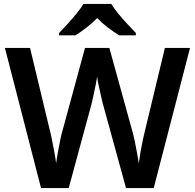

<svg xmlns="http://www.w3.org/2000/svg" viewBox="-20 -958 993 978"><path d="M948 -714 763 0H622L509 -411Q503 -431 496 -462.5Q489 -494 482.5 -523.5Q476 -553 475 -568Q473 -553 467 -523.5Q461 -494 454 -462Q447 -430 441 -409L330 0H189L5 -714H133L231 -306Q238 -280 244.5 -247.5Q251 -215 257 -182.5Q263 -150 266 -126Q269 -151 275 -183.5Q281 -216 287.5 -248Q294 -280 301 -302L413 -714H537L651 -301Q658 -278 665 -246Q672 -214 677.5 -182Q683 -150 687 -126Q690 -150 695.5 -182.5Q701 -215 708 -247.5Q715 -280 722 -307L820 -714ZM547 -938Q560 -916 582.5 -888.5Q605 -861 629.5 -835Q654 -809 672 -790V-778H587Q561 -794 531 -816.5Q501 -839 475 -866Q449 -839 420 -817Q391 -795 365 -778H281V-790Q300 -809 323.5 -835Q347 -861 369.5 -888.5Q392 -916 405 -938Z"/></svg>

Font: Noto Sans Medefaidrin SemiBold
Style: Regular
Weight: 600
Designer: Dalton Maag Ltd
Foundry: Dalton Maag Ltd
Version: Version 1.002; ttfautohint (v1.8.4.7-5d5b)